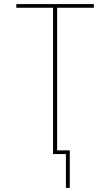

<svg xmlns="http://www.w3.org/2000/svg" viewBox="-20 -755 540 941"><path d="M303 166V0H240V-717H60V-735H440V-717H260V-18H322V166Z"/></svg>

Font: Zed Mono Thin
Style: Regular
Weight: 100
Monospace: yes
Designer: Belleve Invis
Foundry: Belleve Invis
Version: Version 1.0.0; ttfautohint (v1.8.4)